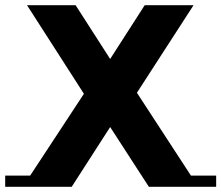

<svg xmlns="http://www.w3.org/2000/svg" viewBox="-78 -719 852 739"><path d="M754 -43V0H495L346 -230L198 0H-58V-43H38L245 -358L26 -699H213L346 -492L479 -699H667L449 -362L657 -43Z"/></svg>

Font: Montserrat Subrayada
Style: Bold
Weight: 700
Version: Version 2.001